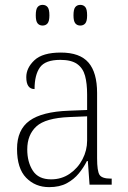

<svg xmlns="http://www.w3.org/2000/svg" viewBox="-20 -759 524 789"><path d="M182 10Q125 10 87.5 -28.5Q50 -67 50 -147Q50 -226 101.5 -263Q153 -300 262 -304L338 -307V-371Q338 -416 329.5 -447.5Q321 -479 297 -496Q273 -513 228 -513Q166 -513 144 -482Q122 -451 122 -393Q88 -393 88 -442Q88 -480 121.5 -511.5Q155 -543 230 -543Q308 -543 343.5 -502Q379 -461 379 -377V-109Q379 -56 389 -40.5Q399 -25 435 -25H439V0H348L341 -97H337Q324 -71 304 -46.5Q284 -22 254.5 -6Q225 10 182 10ZM190 -22Q233 -22 266.5 -45Q300 -68 319 -104.5Q338 -141 338 -181V-281L265 -278Q167 -274 129.5 -239.5Q92 -205 92 -145Q92 -93 115 -57.5Q138 -22 190 -22ZM310 -654Q297 -654 289.5 -663Q282 -672 282 -696Q282 -721 289.5 -730Q297 -739 310 -739Q323 -739 330.5 -730Q338 -721 338 -696Q338 -672 330.5 -663Q323 -654 310 -654ZM155 -654Q142 -654 134.5 -663Q127 -672 127 -696Q127 -721 134.5 -730Q142 -739 155 -739Q168 -739 175.5 -730Q183 -721 183 -696Q183 -672 175.5 -663Q168 -654 155 -654Z"/></svg>

Font: Noto Serif Georgian SemiCondensed ExtraLight
Style: Regular
Weight: 200
Width: 4
Designer: Monotype Design Team, Akaki Razmadze
Foundry: Google LLC
Version: Version 2.003; ttfautohint (v1.8.4.7-5d5b)